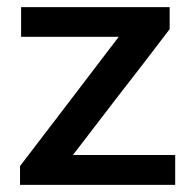

<svg xmlns="http://www.w3.org/2000/svg" viewBox="-20 -517 544 537"><path d="M36 0V-52.5Q76.5 -105.5 115.5 -156.5Q154 -207 188.5 -252L312 -414H39V-497H454.5V-435.5Q426.5 -399 387 -347Q347 -295 311 -249L184 -83.5H470V0Z"/></svg>

Font: Heraclito Medium
Style: Regular
Weight: 500
Designer: Kostas Bartsokas (font) & Cristiano Sobral (main changes)
Foundry: Kostas Bartsokas (font) & Cristiano Sobral (main changes)
Version: Version 1.00;July 8, 2020;FontCreator 13.0.0.2655 64-bit